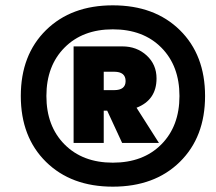

<svg xmlns="http://www.w3.org/2000/svg" viewBox="-20 -690 810 720"><path d="M403 -670Q560 -670 654.5 -577Q749 -484 749 -330Q749 -176 654.5 -83Q560 10 403 10Q247 10 152.5 -83Q58 -176 58 -330Q58 -484 152.5 -577Q247 -670 403 -670ZM403 -80Q517 -80 585 -148.5Q653 -217 653 -330Q653 -443 585 -511.5Q517 -580 403 -580Q290 -580 222 -511.5Q154 -443 154 -330Q154 -217 222 -148.5Q290 -80 403 -80ZM567 -396Q567 -315 492 -286L576 -154H438L382 -275H369V-154H256V-516H439Q493 -516 530 -482Q567 -448 567 -396ZM369 -421V-352H408Q451 -352 451 -386Q451 -421 408 -421Z"/></svg>

Font: Elaine Sans ExtraBold
Style: Italic
Weight: 800
Italic angle: -13°
Designer: Wei Huang
Foundry: Wei Huang
Version: Version 2.001;December 24, 2019;FontCreator 12.0.0.2547 64-b